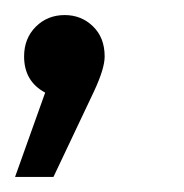

<svg xmlns="http://www.w3.org/2000/svg" viewBox="-78 -882 244 255"><path d="M8 -862Q30 -862 45.5 -847Q61 -832 61 -807Q61 -791 47 -761L-7 -647H-58L-18 -759Q-46 -774 -46 -807Q-46 -831 -30.5 -846.5Q-15 -862 8 -862Z"/></svg>

Font: Montserrat arm
Style: Regular
Weight: 400
Designer: Julieta Ulanovsky
Foundry: Julieta Ulanovsky
Version: Version 6.000;PS 006.000;hotconv 1.0.88;makeotf.lib2.5.64775